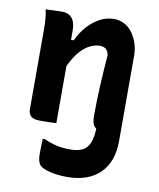

<svg xmlns="http://www.w3.org/2000/svg" viewBox="-88 -619 776 938"><g transform="rotate(10 300.0 -150.0)"><path d="M303 115Q336 115 360 104Q384 93 396.5 63Q409 33 409 -21L529 0Q529 9 529 15Q529 21 529 25.5Q529 30 529 34Q529 85 514.5 125Q500 165 471.5 193Q443 221 402.5 235.5Q362 250 309 250Q259 250 222.5 240.5Q186 231 174 219Q166 211 162 196.5Q158 182 158 166Q158 145 158.5 126Q159 107 160 87H171Q201 101 231.5 108Q262 115 303 115ZM403 -550Q430 -550 453.5 -537.5Q477 -525 493.5 -502.5Q510 -480 519.5 -451Q529 -422 529 -390Q529 -347 529 -303Q529 -259 529 -215Q529 -171 529 -127Q529 -91 529 -62.5Q529 -34 529 0Q509 1 491 2Q473 3 450 3Q419 3 403 -11.5Q387 -26 387 -66Q387 -105 388 -142.5Q389 -180 391 -218Q393 -256 395.5 -294Q398 -332 401 -371Q397 -391 386 -400Q375 -409 356 -409Q336 -409 314.5 -400Q293 -391 272 -371.5Q251 -352 231.5 -319.5Q212 -287 194 -241V-413H225Q244 -453 271 -483.5Q298 -514 331.5 -532Q365 -550 403 -550ZM147 -541Q165 -541 180 -533Q195 -525 203.5 -506.5Q212 -488 212 -454Q212 -378 212 -300.5Q212 -223 212 -147.5Q212 -72 212 0Q197 1 183 1.5Q169 2 155 2Q141 2 127 2Q112 2 101.5 -1.5Q91 -5 85 -11Q79 -17 76 -25.5Q73 -34 73 -45Q73 -97 73 -147Q73 -197 73 -246Q73 -295 73 -343.5Q73 -392 73 -440Q73 -468 71 -493.5Q69 -519 64 -538Q80 -539 94 -539.5Q108 -540 121 -540.5Q134 -541 147 -541Z"/></g></svg>

Font: Rec Mono Semicasual
Style: Bold
Weight: 700
Version: Version 1.085; ttfautohint (v1.8.4.7-5d5b)